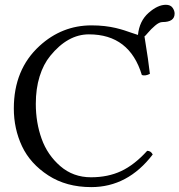

<svg xmlns="http://www.w3.org/2000/svg" viewBox="-20 -763 741 793"><path d="M665 -743.2Q684.1 -743.2 692.6 -731.2Q701.2 -719.2 701.2 -707Q701.2 -671.9 650.9 -671.9Q637.7 -671.9 620.6 -657.2Q603.5 -642.6 591.1 -627.7Q578.6 -612.8 576.7 -612.8Q593.8 -507.8 599.1 -458Q580.1 -448.2 565.9 -453.1Q515.1 -621.1 347.2 -621.1Q259.8 -621.1 187.5 -532.2Q159.2 -497.6 143.6 -447.3Q127.9 -397 127.9 -334Q127.9 -256.8 151.9 -189.9Q175.8 -123 229 -76.9Q282.2 -30.8 356 -30.8Q425.8 -30.8 480.5 -56.4Q535.2 -82 587.9 -140.1Q603 -140.1 610.8 -125Q507.8 9.8 356.9 9.8Q253.9 9.8 179.4 -38.6Q105 -86.9 71 -158.9Q37.1 -231 37.1 -314.9Q37.1 -476.1 143.1 -573.2Q235.8 -658.2 357.9 -658.2Q386.7 -658.2 412.1 -655.3Q437.5 -652.3 457.8 -647.5Q478 -642.6 492.7 -637.9Q507.3 -633.3 524.2 -627.2Q541 -621.1 549.8 -618.7Q555.7 -676.3 593.5 -709.7Q631.3 -743.2 665 -743.2Z"/></svg>

Font: Linux Libertine Capitals
Style: Small Caps
Weight: 400
Designer: Philipp H. Poll
Foundry: Philipp H. Poll
Version: Version 5.1.3